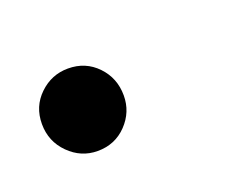

<svg xmlns="http://www.w3.org/2000/svg" viewBox="-35 -131 232 186"><g transform="rotate(-20 80.5 -37.5)"><path d="M43 5Q26 5 13.5 -7.5Q1 -20 1 -38Q1 -56 13.5 -68Q26 -80 43 -80Q61 -80 73 -67.5Q85 -55 85 -37Q85 -20 73 -7.5Q61 5 43 5Z"/></g></svg>

Font: DM Sans 17pt ExtraLight
Style: Italic
Weight: 250
Italic angle: -10°
Version: Version 4.004;gftools[0.9.30]